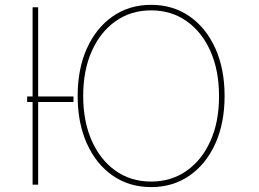

<svg xmlns="http://www.w3.org/2000/svg" viewBox="-20 -757 1062 787"><path d="M136.4 -727.3V0H113.6V-727.3ZM281.3 -361.5V-338.8H91.3V-361.5ZM900.6 -363.6Q900.6 -252.5 862.6 -168.3Q824.6 -84.2 756.7 -37.1Q688.9 9.9 599.4 9.9Q509.6 9.9 441.8 -37.3Q373.9 -84.5 336.1 -168.7Q298.3 -252.8 298.3 -363.6Q298.3 -474.8 336.3 -558.8Q374.3 -642.8 442.1 -690Q509.9 -737.2 599.4 -737.2Q688.9 -737.2 756.7 -690.2Q824.6 -643.1 862.6 -558.9Q900.6 -474.8 900.6 -363.6ZM877.8 -363.6Q877.8 -468 842.7 -547.1Q807.5 -626.1 744.9 -670.3Q682.2 -714.5 599.4 -714.5Q517 -714.5 454.4 -670.6Q391.7 -626.8 356.4 -547.8Q321 -468.8 321 -363.6Q321 -259.9 355.8 -180.9Q390.6 -101.9 453.3 -57.4Q516 -12.8 599.4 -12.8Q682.2 -12.8 745 -57Q807.9 -101.2 843 -180.2Q878.2 -259.2 877.8 -363.6Z"/></svg>

Font: Inter Thin BETA
Style: Regular
Weight: 100
Designer: Rasmus Andersson
Foundry: rsms
Version: Version 3.011;git-f93a4a705